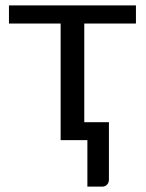

<svg xmlns="http://www.w3.org/2000/svg" viewBox="-20 -527 550 722"><path d="M296.9 -438.5Q296.9 -345.7 296.9 -67.4Q320.3 -67.4 389.6 -67.4Q389.6 -13.7 389.6 147.5Q389.6 160.2 382.8 167Q376 174.8 364.3 174.8Q345.7 174.8 308.6 174.8Q308.6 130.9 308.6 0Q284.2 0 208 0Q208 -109.4 208 -438.5Q159.2 -438.5 13.7 -438.5Q13.7 -455.1 13.7 -506.8Q132.8 -506.8 491.2 -506.8Q491.2 -489.3 491.2 -438.5Q443.4 -438.5 296.9 -438.5Z"/></svg>

Font: Lato
Style: Regular
Weight: 400
Designer: Lukasz Dziedzic with Adam Twardoch and Botio Nikoltchev
Version: Version 2.015; 2015-08-06; http://www.latofonts.com/